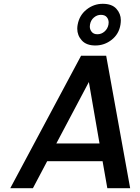

<svg xmlns="http://www.w3.org/2000/svg" viewBox="-20 -989 737 1009"><path d="M613 -859Q605 -810 567 -780Q529 -750 481 -750Q434 -750 410 -776.5Q386 -803 386 -838Q386 -848 388 -859Q397 -909 435 -939Q473 -969 520 -969Q568 -969 591.5 -943Q615 -917 615 -883Q615 -872 613 -859ZM550 -860Q551 -866 551 -871Q551 -887 541 -899Q531 -911 510 -911Q490 -911 473.5 -897Q457 -883 453 -860Q452 -854 452 -849Q452 -834 462 -821.5Q472 -809 492 -809Q513 -809 529.5 -823.5Q546 -838 550 -860ZM519 -142H228L153 0H34L406 -696H538L664 0H544ZM503 -235 447 -558 276 -235Z"/></svg>

Font: Fz Poppins Med
Style: Italic
Weight: 500
Italic angle: -10°
Designer: Ninad Kale (Devanagari), Jonny Pinhorn (Latin)
Foundry: Indian Type Foundry
Version: Vit hóa bi Vntype.Com & FontZin.Com